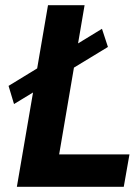

<svg xmlns="http://www.w3.org/2000/svg" viewBox="-20 -720 533 740"><path d="M34 -319 396 -539 373 -609 13 -389ZM165 -700 45 0H457L479 -125H208L306 -700Z"/></svg>

Font: Jost SemiBold
Style: Italic
Weight: 600
Italic angle: -5°
Version: Version 3.710